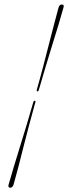

<svg xmlns="http://www.w3.org/2000/svg" viewBox="-20 -744 310 875"><path d="M157 -334.5Q156 -331 154.2 -329.2Q152.5 -327.5 150 -327.5Q148 -327.5 147.5 -329.2Q147 -331 147.5 -334.5Q162.5 -386.5 175.8 -437.5Q189 -488.5 201.5 -536.8Q214 -585 225.2 -628.5Q236.5 -672 246.5 -708.5Q248.5 -716 252.5 -719.8Q256.5 -723.5 262 -723.5Q268 -723.5 269.8 -719.8Q271.5 -716 269 -708.5Q259 -672 245.8 -628.5Q232.5 -585 217.5 -536.8Q202.5 -488.5 187.2 -437.2Q172 -386 157 -334.5ZM131.5 -277.5Q132.5 -281.5 134.5 -283.2Q136.5 -285 138.5 -285Q141 -285 141.5 -283Q142 -281 141 -277.5Q126.5 -226 113 -175Q99.5 -124 87.2 -75.5Q75 -27 63.8 16.5Q52.5 60 42 96.5Q40 103.5 36 107.5Q32 111.5 26.5 111.5Q21 111.5 19 107.5Q17 103.5 19.5 96.5Q29.5 60 42.8 16.5Q56 -27 71 -75.5Q86 -124 101.5 -175Q117 -226 131.5 -277.5Z"/></svg>

Font: Fraunces 120pt SemiBold
Style: Italic
Weight: 600
Italic angle: -16°
Version: Version 1.000;[b76b70a41]